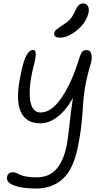

<svg xmlns="http://www.w3.org/2000/svg" viewBox="-20 -837 603 1116"><path d="M328.1 -618.2Q310.5 -618.2 302 -624.8Q293.5 -631.3 294.9 -643.1Q297.9 -656.2 307.6 -665.3Q317.4 -674.3 344.2 -690.9Q375 -710.4 388.9 -726.6Q402.8 -742.7 416 -772Q427.7 -797.9 438 -807.4Q448.2 -816.9 460.9 -816.9Q482.4 -816.9 490.7 -802.2Q499 -787.6 495.1 -766.1Q483.4 -708.5 430.2 -663.3Q377 -618.2 328.1 -618.2ZM189.9 258.8Q108.9 258.8 61.8 241.2Q14.6 223.6 21 190.9Q25.9 164.1 56.2 164.1Q65.4 164.1 76.2 168.7Q86.9 173.3 97.4 179Q107.9 184.6 133.1 189.2Q158.2 193.8 192.9 193.8Q231.4 193.8 261.2 180.4Q291 167 311.5 141.4Q332 115.7 345.7 82.5Q359.4 49.3 368.2 4.9Q375 -29.3 383.8 -112.5Q392.6 -195.8 403.8 -267.1Q359.4 -189.9 310.5 -155Q261.7 -120.1 214.8 -120.1Q131.8 -120.1 100.8 -187Q69.8 -253.9 98.1 -393.1Q115.2 -482.4 133.3 -514.6Q151.4 -546.9 172.9 -546.9Q179.7 -546.9 183.8 -541Q188 -535.2 187.7 -517.3Q187.5 -499.5 180.2 -471.2Q145.5 -342.8 154.3 -262.9Q163.1 -183.1 215.8 -183.1Q279.8 -183.1 339.1 -270.8Q398.4 -358.4 441.9 -502Q450.7 -529.3 459 -537.6Q467.3 -545.9 483.9 -545.9Q495.6 -545.9 503.2 -538.1Q510.7 -530.3 512.9 -509Q515.1 -487.8 502.9 -450.2Q483.4 -385.3 473.9 -326.9Q464.4 -268.6 462.6 -228Q460.9 -187.5 454.1 -121.1Q447.3 -54.7 433.1 15.1Q407.2 145.5 345.7 202.1Q284.2 258.8 189.9 258.8Z"/></svg>

Font: Shantell Sans Irregular
Style: Italic
Weight: 300
Italic angle: -11.31°
Designer: Stephen Nixon, Anya Danilova, Shantell Martin
Foundry: Arrow Type
Version: Version 1.006;[9816181b4]